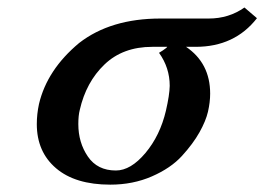

<svg xmlns="http://www.w3.org/2000/svg" viewBox="-20 -485 712 517"><path d="M292 -25.9Q332 -25.9 371.6 -73Q411.1 -120.1 426.8 -187Q436.5 -229 437 -253.9Q437 -302.7 408.2 -342.8Q413.1 -345.7 418 -348.9Q422.9 -352.1 426.5 -355Q430.2 -357.9 430.2 -358.9H390.1Q311 -358.9 261.5 -311.5Q211.9 -264.2 194.8 -189Q190.9 -173.8 190.9 -150.9Q190.9 -101.1 216.6 -63.5Q242.2 -25.9 292 -25.9ZM192.9 -369.1Q277.8 -435.1 412.1 -435.1H542Q596.2 -435.1 638.2 -464.8L671.9 -436Q611.8 -358.9 506.8 -358.9H481Q545.9 -314.9 545.9 -232.9Q545.9 -210 540 -184.1Q534.2 -159.2 517.1 -128.7Q500 -98.1 470 -65.2Q439.9 -32.2 388.9 -10Q337.9 12.2 276.9 12.2Q182.6 12.2 130.9 -32Q79.1 -76.2 79.1 -150.9Q79.1 -177.7 85 -205.1Q106.9 -297.4 192.9 -369.1Z"/></svg>

Font: Linux Libertine
Style: Semibold Italic
Weight: 600
Italic angle: -11.5°
Designer: Philipp H. Poll
Foundry: Philipp H. Poll
Version: Version 5.1.2 ; ttfautohint (v0.9)